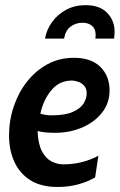

<svg xmlns="http://www.w3.org/2000/svg" viewBox="-20 -734 476 764"><path d="M358.5 -28Q330.5 -11.5 292.8 -0.8Q255 10 209 10Q143 10 100.2 -17.2Q57.5 -44.5 36.8 -91Q16 -137.5 16 -195Q16 -255 34.8 -310.5Q53.5 -366 87.8 -409.5Q122 -453 169.2 -478.5Q216.5 -504 273.5 -504Q343 -504 379.5 -467.8Q416 -431.5 416 -374Q416 -324 386.2 -286Q356.5 -248 307.2 -226.8Q258 -205.5 199 -205.5Q157 -205.5 129.5 -212.5Q131.5 -161.5 146.8 -132.5Q162 -103.5 184.8 -91.8Q207.5 -80 232.5 -80Q270.5 -80 306.8 -89.2Q343 -98.5 371.5 -114.5ZM266.5 -413.5Q216.5 -413.5 184.8 -375.5Q153 -337.5 140.5 -282Q162 -275 184 -275Q238.5 -275 269.2 -288.5Q300 -302 312.5 -322.2Q325 -342.5 325 -362Q325 -382.5 314.2 -393.8Q303.5 -405 289.5 -409.2Q275.5 -413.5 266.5 -413.5ZM320.5 -713.5Q377 -713.5 406.5 -682.8Q436 -652 436 -608Q436 -599.5 435.2 -592.5Q434.5 -585.5 434 -580.5H359.5Q360 -583 360.2 -587.5Q360.5 -592 360.5 -596.5Q360.5 -619 346.2 -631.2Q332 -643.5 307.5 -643.5Q281.5 -643.5 261 -628.2Q240.5 -613 235 -580.5H159Q165.5 -616.5 187.5 -646.8Q209.5 -677 243.5 -695.2Q277.5 -713.5 320.5 -713.5Z"/></svg>

Font: Cabin Condensed SemiBold
Style: Italic
Weight: 600
Width: 3
Italic angle: -10°
Designer: Pablo Impallari
Foundry: Pablo Impallari. http://www.impallari.com Igino Marini. http://www.ikern.com
Version: Version 3.001; ttfautohint (v1.8.3)